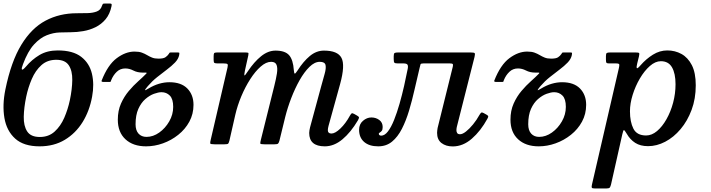

<svg xmlns="http://www.w3.org/2000/svg" viewBox="-20 -817 4027 1087"><path d="M611.5 -782.5Q602 -737 578 -708.2Q554 -679.5 521 -663.2Q488 -647 451.5 -640.8Q415 -634.5 381 -634.5Q352.5 -634.5 317.2 -633.2Q282 -632 244.8 -617.5Q207.5 -603 172.5 -565Q137.5 -527 110 -453Q100.5 -429 104.2 -423.8Q108 -418.5 126.5 -439.5Q160.5 -480 204 -505.8Q247.5 -531.5 307 -531.5Q393 -531.5 439.8 -495.2Q486.5 -459 500.5 -399.5Q514.5 -340 501.5 -270Q487 -189.5 447.8 -126Q408.5 -62.5 347 -25.5Q285.5 11.5 204 11.5Q114.5 11.5 66 -32.2Q17.5 -76 5 -149.2Q-7.5 -222.5 10.5 -310.5Q43 -469 100.8 -563.5Q158.5 -658 237.8 -700Q317 -742 415 -742Q446 -742 476 -742.8Q506 -743.5 528 -752Q550 -760.5 557 -783.5Q560 -792 562 -794.5Q564 -797 574 -797H601.5Q610 -797 611.5 -794.2Q613 -791.5 611.5 -782.5ZM128.5 -270Q115.5 -208 114.5 -156Q113.5 -104 134 -72.8Q154.5 -41.5 205.5 -41.5Q255.5 -41.5 289.2 -72Q323 -102.5 343.8 -150.2Q364.5 -198 375.5 -250Q388.5 -312 389.2 -364Q390 -416 369.5 -447.2Q349 -478.5 298.5 -478.5Q248 -478.5 214.2 -448Q180.5 -417.5 160 -369.8Q139.5 -322 128.5 -270Z M555.5 -361Q590.5 -450 640.8 -487.5Q691 -525 741.5 -525Q767 -525 783.2 -519Q799.5 -513 812.8 -505Q826 -497 840.8 -491Q855.5 -485 877.5 -485Q905 -485 916.5 -492.8Q928 -500.5 935.5 -511.5Q938.5 -516 939.5 -518Q940.5 -520 948 -520H986.5Q995 -520 995.5 -516.8Q996 -513.5 994.5 -505.5Q990 -483 970.8 -463Q951.5 -443 924.8 -423Q898 -403 869.5 -380.2Q841 -357.5 817 -329.5Q803 -313 801.2 -307.8Q799.5 -302.5 821 -316Q850.5 -334 880.5 -342.8Q910.5 -351.5 939 -351.5Q1006 -351.5 1040.8 -315.8Q1075.5 -280 1075.5 -223.5Q1075.5 -171.5 1052 -128.2Q1028.5 -85 989.2 -53.8Q950 -22.5 902.5 -5.5Q855 11.5 807 11.5Q733.5 11.5 690.2 -28.5Q647 -68.5 647 -139.5Q647 -190.5 665 -230.8Q683 -271 709.5 -302.2Q736 -333.5 762.8 -357.2Q789.5 -381 807.5 -399.5Q813.5 -405.5 807 -405.8Q800.5 -406 788 -406Q757.5 -406 735 -417.8Q712.5 -429.5 689.5 -429.5Q661 -429.5 641 -410.5Q621 -391.5 609.5 -363Q607.5 -358 607 -355.5Q606.5 -353 600.5 -353H566.5Q552 -353 555.5 -361ZM747.5 -113.5Q747.5 -79 764.2 -60.5Q781 -42 809.5 -42Q847 -42 881.5 -66.5Q916 -91 938.2 -129.8Q960.5 -168.5 960.5 -212Q960.5 -256.5 941.5 -275.8Q922.5 -295 894.5 -295Q876.5 -295 851.8 -286Q827 -277 803 -256.2Q779 -235.5 763.2 -200.5Q747.5 -165.5 747.5 -113.5Z M1209 -520H1365Q1381 -520 1384.8 -518.2Q1388.5 -516.5 1385.5 -502.5L1367 -419Q1362 -395 1363.8 -390.5Q1365.5 -386 1384 -414.5Q1418.5 -466.5 1458 -498.5Q1497.5 -530.5 1540 -530.5Q1594 -530.5 1616.8 -504.5Q1639.5 -478.5 1643.5 -420Q1645 -400.5 1649 -400.2Q1653 -400 1665 -418.5Q1697.5 -469.5 1734.2 -500Q1771 -530.5 1814 -530.5Q1891.5 -530.5 1913.2 -489.5Q1935 -448.5 1905.5 -341L1840 -104.5Q1836 -89.5 1836 -80Q1836 -61 1856.5 -61Q1877.5 -61 1907.2 -89.5Q1937 -118 1961 -162Q1966.5 -171.5 1970.5 -174.8Q1974.5 -178 1985 -172L2000 -163.5Q2011 -157.5 2012.2 -153.2Q2013.5 -149 2006.5 -136Q1966 -67.5 1918.5 -28Q1871 11.5 1819 11.5Q1730.5 11.5 1730.5 -64.5Q1730.5 -69.5 1732 -79.5Q1733.5 -89.5 1735.5 -96.5L1798 -327Q1809 -367.5 1818 -399Q1827 -430.5 1823 -448.8Q1819 -467 1790.5 -467Q1761 -467 1731.8 -438.2Q1702.5 -409.5 1676.2 -363Q1650 -316.5 1629 -262Q1608 -207.5 1595 -155.5L1562 -20.5Q1558.5 -8 1554.2 -4Q1550 0 1534 0H1477.5Q1455 0 1453.8 -4.2Q1452.5 -8.5 1457 -26L1533 -331Q1543 -370.5 1547.8 -401.2Q1552.5 -432 1545.8 -449.5Q1539 -467 1515 -467Q1486.5 -467 1455.8 -440Q1425 -413 1396.8 -369Q1368.5 -325 1346.2 -272Q1324 -219 1312 -166.5L1279 -21.5Q1275.5 -8 1272 -4Q1268.5 0 1251 0H1195Q1171.5 0 1170.2 -5Q1169 -10 1173.5 -28L1268 -434.5Q1271.5 -450 1267.8 -454Q1264 -458 1244.5 -458H1212.5Q1198.5 -458 1194 -460.8Q1189.5 -463.5 1189.5 -477.5V-497Q1189.5 -511 1192.2 -515.5Q1195 -520 1209 -520Z M2013 -82.5Q2013 -114 2035 -133Q2057 -152 2082.5 -152Q2108 -152 2127.2 -137.8Q2146.5 -123.5 2146.5 -98Q2146.5 -82.5 2141 -76Q2135.5 -69.5 2130 -66.5Q2124.5 -63.5 2124.5 -60Q2124.5 -54 2129 -51.5Q2133.5 -49 2138 -49Q2158 -49 2176.5 -73.2Q2195 -97.5 2211.2 -138.2Q2227.5 -179 2241.8 -228.8Q2256 -278.5 2267.8 -330.5Q2279.5 -382.5 2288.5 -428.5Q2291.5 -445.5 2286.2 -451.8Q2281 -458 2263.5 -458H2232Q2216.5 -458 2212.8 -462.2Q2209 -466.5 2209 -483V-498.5Q2209 -514 2214.2 -517Q2219.5 -520 2234 -520H2644Q2664.5 -520 2667.5 -515.8Q2670.5 -511.5 2666.5 -494.5L2566 -97.5Q2565 -93.5 2564.5 -88.2Q2564 -83 2564 -79.5Q2564 -71 2568.2 -64Q2572.5 -57 2584.5 -57Q2598.5 -57 2618 -72.2Q2637.5 -87.5 2658 -112.5Q2678.5 -137.5 2694.5 -166.5Q2699.5 -175 2704 -178.8Q2708.5 -182.5 2718 -177L2735 -167.5Q2743 -163 2744 -159Q2745 -155 2739.5 -145Q2701.5 -75.5 2651.2 -31.8Q2601 12 2543 12Q2504.5 12 2479.5 -7.2Q2454.5 -26.5 2454.5 -65Q2454.5 -70 2455.5 -78.5Q2456.5 -87 2457.5 -92.5L2543.5 -439.5Q2546 -451 2543 -454.5Q2540 -458 2526 -458H2377.5Q2362 -458 2360.8 -452.8Q2359.5 -447.5 2355.5 -432Q2341 -372.5 2327 -310.2Q2313 -248 2295.8 -190.5Q2278.5 -133 2255.2 -87.5Q2232 -42 2199.5 -15.2Q2167 11.5 2121.5 11.5Q2070.5 11.5 2041.8 -13.2Q2013 -38 2013 -82.5Z M2778.5 -361Q2813.5 -450 2863.8 -487.5Q2914 -525 2964.5 -525Q2990 -525 3006.2 -519Q3022.5 -513 3035.8 -505Q3049 -497 3063.8 -491Q3078.5 -485 3100.5 -485Q3128 -485 3139.5 -492.8Q3151 -500.5 3158.5 -511.5Q3161.5 -516 3162.5 -518Q3163.5 -520 3171 -520H3209.5Q3218 -520 3218.5 -516.8Q3219 -513.5 3217.5 -505.5Q3213 -483 3193.8 -463Q3174.5 -443 3147.8 -423Q3121 -403 3092.5 -380.2Q3064 -357.5 3040 -329.5Q3026 -313 3024.2 -307.8Q3022.5 -302.5 3044 -316Q3073.5 -334 3103.5 -342.8Q3133.5 -351.5 3162 -351.5Q3229 -351.5 3263.8 -315.8Q3298.5 -280 3298.5 -223.5Q3298.5 -171.5 3275 -128.2Q3251.5 -85 3212.2 -53.8Q3173 -22.5 3125.5 -5.5Q3078 11.5 3030 11.5Q2956.5 11.5 2913.2 -28.5Q2870 -68.5 2870 -139.5Q2870 -190.5 2888 -230.8Q2906 -271 2932.5 -302.2Q2959 -333.5 2985.8 -357.2Q3012.5 -381 3030.5 -399.5Q3036.5 -405.5 3030 -405.8Q3023.5 -406 3011 -406Q2980.5 -406 2958 -417.8Q2935.5 -429.5 2912.5 -429.5Q2884 -429.5 2864 -410.5Q2844 -391.5 2832.5 -363Q2830.5 -358 2830 -355.5Q2829.5 -353 2823.5 -353H2789.5Q2775 -353 2778.5 -361ZM2970.5 -113.5Q2970.5 -79 2987.2 -60.5Q3004 -42 3032.5 -42Q3070 -42 3104.5 -66.5Q3139 -91 3161.2 -129.8Q3183.5 -168.5 3183.5 -212Q3183.5 -256.5 3164.5 -275.8Q3145.5 -295 3117.5 -295Q3099.5 -295 3074.8 -286Q3050 -277 3026 -256.2Q3002 -235.5 2986.2 -200.5Q2970.5 -165.5 2970.5 -113.5Z M3433.5 -520H3577.5Q3595 -520 3598 -516.8Q3601 -513.5 3597.5 -498L3587.5 -457.5Q3582.5 -437.5 3585.2 -431.8Q3588 -426 3606.5 -447.5Q3638 -483.5 3676.5 -507.5Q3715 -531.5 3758 -531.5Q3801.5 -531.5 3838 -511.5Q3874.5 -491.5 3896.8 -448.2Q3919 -405 3919 -334Q3919 -258 3895.5 -195Q3872 -132 3833 -85.8Q3794 -39.5 3746 -14.5Q3698 10.5 3649 10.5Q3605.5 10.5 3576.2 -8.2Q3547 -27 3528.5 -59.5Q3516 -80.5 3512.2 -80.5Q3508.5 -80.5 3503 -56L3439.5 226.5Q3436.5 239 3432.5 244.5Q3428.5 250 3413 250H3348Q3332.5 250 3330.5 245.5Q3328.5 241 3331 229.5L3484 -432.5Q3487 -446 3486 -452Q3485 -458 3466.5 -458H3427.5Q3415.5 -458 3413 -462.2Q3410.5 -466.5 3410.5 -479V-499.5Q3410.5 -513.5 3415.2 -516.8Q3420 -520 3433.5 -520ZM3546.5 -187Q3546.5 -127 3566 -88.5Q3585.5 -50 3638 -50Q3670 -50 3699.8 -75Q3729.5 -100 3753.2 -142Q3777 -184 3790.8 -235.5Q3804.5 -287 3804.5 -340Q3804.5 -401 3784.5 -435.8Q3764.5 -470.5 3721.5 -470.5Q3690 -470.5 3659 -443.2Q3628 -416 3602.5 -372.5Q3577 -329 3561.8 -280Q3546.5 -231 3546.5 -187Z"/></svg>

Font: Besley* Medium
Style: Italic
Weight: 500
Italic angle: -13°
Designer: Owen Earl
Foundry: indestructible type*
Version: Version 3.000; ttfautohint (v1.8.3)